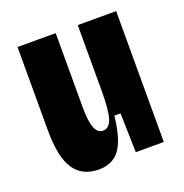

<svg xmlns="http://www.w3.org/2000/svg" viewBox="-104 -621 696 728"><g transform="rotate(-20 244.5 -257.0)"><path d="M175 14Q108 14 75.5 -35Q43 -84 43 -191V-528H197V-230Q197 -172 207.5 -145.5Q218 -119 240 -119Q265 -119 275.5 -151.5Q286 -184 286 -260V-528H441V0H328L324 -158H299Q289 -65 260 -25.5Q231 14 175 14Z"/></g></svg>

Font: Bricolage Grotesque 12pt Condensed ExtraBold
Style: Regular
Weight: 800
Width: 3
Designer: Mathieu Triay
Foundry: Atelier Triay
Version: Version 1.001; ttfautohint (v1.8.4.7-5d5b);gftools[0.9.33.de